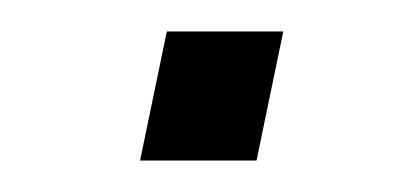

<svg xmlns="http://www.w3.org/2000/svg" viewBox="-20 -361 250 122"><path d="M69 -259 86 -341H160L143 -259Z"/></svg>

Font: Saira SemiExpanded Light
Style: Italic
Weight: 300
Width: 6
Italic angle: -12°
Designer: Hector Gatti with collaboration of the Omnibus-Type team
Foundry: Omnibus-Type
Version: Version 1.101